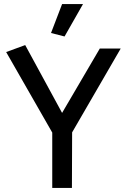

<svg xmlns="http://www.w3.org/2000/svg" viewBox="-20 -917 619 937"><path d="M331 0 332 -271 569 -680H467L283 -366L103 -697L10 -663L235 -270V0ZM295 -739 385 -897H283L229 -756Z"/></svg>

Font: Catamaran Medium
Style: Regular
Weight: 500
Designer: Pria Ravichandran
Version: Version 2.000